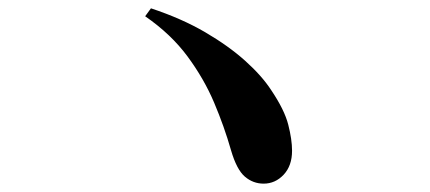

<svg xmlns="http://www.w3.org/2000/svg" viewBox="-20 -589 1040 464"><path d="M617.1 -145.2Q591.6 -145.2 571.8 -162.1Q551.9 -179.1 538.3 -225.9Q522 -283 497.5 -340.9Q473 -398.7 433.2 -452.6Q393.4 -506.5 330.8 -549.7L344.8 -568.9Q419.3 -544.2 475.9 -511.1Q532.5 -478 572.6 -442Q612.7 -406 635.2 -371.5Q667.5 -323.6 676.6 -287.7Q685.8 -251.8 685.8 -224.7Q685.8 -188.4 665.5 -166.8Q645.2 -145.2 617.1 -145.2Z"/></svg>

Font: Noto Serif KR ExtraLight
Style: Regular
Weight: 200
Designer: Ryoko NISHIZUKA 西塚涼子 (kana & ideographs); Frank Grießhammer (Latin, Greek & Cyrillic); Wenlong ZHANG 张文龙 (bopomofo); San
Foundry: Adobe
Version: Version 2.002-H1;hotconv 1.1.0;makeotfexe 2.6.0